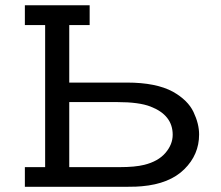

<svg xmlns="http://www.w3.org/2000/svg" viewBox="-20 -715 847 735"><path d="M75.2 0V-75.2H152.8V-619.1H75.2V-694.8H323.2V-619.1H245.1V-398.9H465.8Q577.6 -398.9 642.1 -363.8Q699.2 -331.5 720.7 -286.4Q742.2 -241.2 742.2 -200.2Q742.2 -123 685.5 -67.1Q628.9 -11.2 522.9 -2Q504.9 0 469.2 0ZM245.1 -75.2H438Q497.1 -75.2 532.2 -84Q585.4 -97.2 613.3 -129.6Q641.1 -162.1 641.1 -199.2Q641.1 -274.4 556.2 -307.1Q512.2 -324.2 429.2 -324.2H245.1Z"/></svg>

Font: CMU Concrete
Style: Bold
Weight: 700
Version: Version 0.7.0